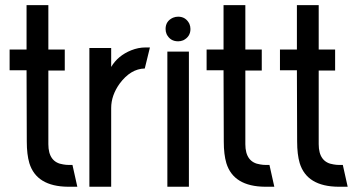

<svg xmlns="http://www.w3.org/2000/svg" viewBox="-20 -711 1349 731"><path d="M16.6 -443.4V-522.5H81.1V-691.4H164.1V-522.5H226.6V-442.4H164.1V-162.1Q164.1 -92.8 220.7 -85Q231.4 -83 242.2 -83H255.9L274.4 0H239.3Q119.1 -1 91.8 -89.8Q82 -123 82 -171.9L81.1 -443.4Z M320.3 0V-528.3H403.3V-456.1Q428.7 -499 479.5 -519.5Q506.8 -530.3 533.2 -530.3H550.8L531.2 -450.2Q477.5 -449.2 435.5 -392.6Q403.3 -347.7 403.3 -299.8V0Z M610.4 -600.6Q610.4 -630.9 638.7 -643.6Q648.4 -647.5 658.2 -647.5Q687.5 -647.5 701.2 -620.1Q705.1 -610.4 705.1 -600.6Q705.1 -571.3 677.7 -557.6Q668 -553.7 658.2 -553.7Q627.9 -553.7 614.3 -581.1Q610.4 -590.8 610.4 -600.6ZM617.2 0V-514.6H699.2V0Z M766.6 -443.4V-522.5H831.1V-691.4H914.1V-522.5H976.6V-442.4H914.1V-162.1Q914.1 -92.8 970.7 -85Q981.4 -83 992.2 -83H1005.9L1024.4 0H989.3Q869.1 -1 841.8 -89.8Q832 -123 832 -171.9L831.1 -443.4Z M1045.9 -443.4V-522.5H1110.4V-691.4H1193.4V-522.5H1255.9V-442.4H1193.4V-162.1Q1193.4 -92.8 1250 -85Q1260.7 -83 1271.5 -83H1285.2L1303.7 0H1268.6Q1148.4 -1 1121.1 -89.8Q1111.3 -123 1111.3 -171.9L1110.4 -443.4Z"/></svg>

Font: Post No Bills Colombo
Style: SemiBold
Weight: 700
Designer: Kosala Senevirathne, Siva Puranthara, Lasantha Premarathna, Tharique Azeez
Foundry: Mooniak
Version: Version 1.220 ; ttfautohint (v1.5)